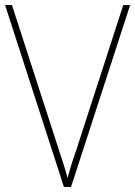

<svg xmlns="http://www.w3.org/2000/svg" viewBox="-20 -827 531 754"><path d="M491 -807 259 -93H231L0 -807H27L213 -233Q222 -205 230.5 -179Q239 -153 245 -128Q252 -153 259.5 -177.5Q267 -202 278 -233L464 -807Z"/></svg>

Font: Noto Sans Telugu UI SemiCondensed Thin
Style: Regular
Weight: 100
Width: 4
Designer: Jelle Bosma - Monotype Design Team
Foundry: Monotype Imaging Inc.
Version: Version 2.005; ttfautohint (v1.8.4.7-5d5b)